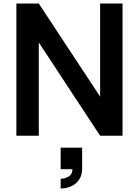

<svg xmlns="http://www.w3.org/2000/svg" viewBox="-20 -770 788 1089"><path d="M200 -750H72.9V0H200V-529.2L547.9 0H675V-750H547.9V-221.9ZM445.8 189.6V67.7H324V189.6H390.6C391.7 237.5 339.6 243.8 324 243.8V299C393.8 299 445.8 255.2 445.8 189.6Z"/></svg>

Font: Manrope3 Bold
Style: Regular
Weight: 700
Designer: Mikhail Sharanda
Foundry: Mikhail Sharanda
Version: Version 3.000;PS 003.000;hotconv 1.0.88;makeotf.lib2.5.64775